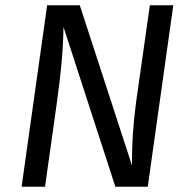

<svg xmlns="http://www.w3.org/2000/svg" viewBox="-20 -709 717 729"><path d="M541 0H418L221 -607Q220 -488 195 -313L151 0H62L159 -689H283L481 -81Q481 -149 484.5 -200.5Q488 -252 496 -316L549 -689H638Z"/></svg>

Font: FiraGO
Style: Italic
Weight: 400
Italic angle: -8°
Designer: bBox Type GmbH
Foundry: bBox Type GmbH
Version: Version 1.001